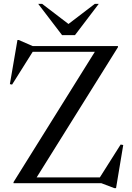

<svg xmlns="http://www.w3.org/2000/svg" viewBox="-20 -955 690 1001"><path d="M595 -715V-709L171 -30H500.5L609 -201.5L622.5 -199L585 26H576.5L508 0H50.5V-5.5L474.5 -685H150.5L43 -514L31.5 -516.5L71 -746.5H77.5L150 -715ZM495 -935 371 -772H303.5L179 -935H199.5L337 -830L474.5 -935Z"/></svg>

Font: Newsreader 72pt
Style: Regular
Weight: 400
Designer: Hugues Gentile
Foundry: Production Type
Version: Version 1.003; ttfautohint (v1.8.3)